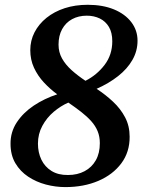

<svg xmlns="http://www.w3.org/2000/svg" viewBox="-20 -771 610 802"><path d="M253 10.5Q212 10.5 171.5 -0.2Q131 -11 97.8 -33Q64.5 -55 44.2 -89.2Q24 -123.5 24 -170Q23.5 -219.5 50.2 -260Q77 -300.5 121.2 -330Q165.5 -359.5 219 -377Q189 -399 163.2 -426.8Q137.5 -454.5 122 -488Q106.5 -521.5 106.5 -561.5Q106.5 -601.5 124.2 -636Q142 -670.5 174.2 -696.5Q206.5 -722.5 250.2 -736.8Q294 -751 346.5 -751Q409 -751 455.8 -731.8Q502.5 -712.5 528.5 -678.5Q554.5 -644.5 554.5 -601Q554.5 -558 533.2 -520.8Q512 -483.5 473.2 -453Q434.5 -422.5 383.5 -400Q421 -375.5 452.2 -346.2Q483.5 -317 502.5 -281Q521.5 -245 521.5 -200Q522 -136 486.8 -88.8Q451.5 -41.5 390.8 -15.5Q330 10.5 253 10.5ZM337 -433.5Q384.5 -457.5 416.8 -499.8Q449 -542 449 -598.5Q449 -635 435 -658.5Q421 -682 396.8 -693.8Q372.5 -705.5 342.5 -705.5Q308 -705.5 281.2 -691Q254.5 -676.5 239.5 -649.2Q224.5 -622 224.5 -584.5Q224.5 -553 239 -527Q253.5 -501 278.8 -478.2Q304 -455.5 337 -433.5ZM264 -40Q303.5 -40 333.5 -56Q363.5 -72 380.2 -101.5Q397 -131 397 -173Q397 -200.5 387.8 -223Q378.5 -245.5 361 -265Q343.5 -284.5 319.5 -303.2Q295.5 -322 265.5 -342.5Q233.5 -328.5 204.2 -303.8Q175 -279 156.8 -245.2Q138.5 -211.5 138.5 -171Q138.5 -134 152.8 -104.2Q167 -74.5 195 -57Q223 -39.5 264 -40Z"/></svg>

Font: Merriweather 36pt SemiBold
Style: Italic
Weight: 600
Italic angle: -7.8°
Version: Version 2.101